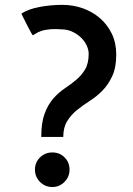

<svg xmlns="http://www.w3.org/2000/svg" viewBox="-20 -751 535 775"><path d="M235.4 -198.2H146.5Q146.5 -255.9 160.2 -292.5Q173.8 -329.1 195.3 -353.5Q216.8 -377.9 241.7 -394.5Q266.6 -411.1 288.1 -429.2Q309.6 -447.3 323.7 -471.2Q337.9 -495.1 337.9 -534.2Q337.9 -549.8 330.1 -566.9Q322.3 -584 308.6 -597.7Q294.9 -611.3 276.9 -620.6Q258.8 -629.9 240.2 -631.8Q205.1 -634.8 182.6 -632.8Q160.2 -630.9 146.5 -626Q132.8 -621.1 125.5 -616.2Q118.2 -611.3 112.3 -608.4Q111.3 -609.4 106 -618.2Q100.6 -627 94.2 -640.1Q87.9 -653.3 80.1 -668Q72.3 -682.6 66.4 -696.3Q95.7 -714.8 140.6 -723.1Q185.5 -731.4 231.4 -731.4Q274.4 -731.4 313.5 -717.8Q352.5 -704.1 382.8 -678.2Q413.1 -652.3 431.2 -615.2Q449.2 -578.1 449.2 -530.3Q449.2 -478.5 433.1 -443.8Q417 -409.2 393.6 -385.3Q370.1 -361.3 342.3 -343.8Q314.5 -326.2 290.5 -306.6Q266.6 -287.1 251 -261.7Q235.4 -236.3 235.4 -198.2ZM260.7 -66.4Q260.7 -37.1 240.2 -16.6Q219.7 3.9 191.4 3.9Q162.1 3.9 141.6 -16.6Q121.1 -37.1 121.1 -66.4Q121.1 -95.7 141.6 -115.7Q162.1 -135.7 191.4 -135.7Q220.7 -135.7 240.7 -115.7Q260.7 -95.7 260.7 -66.4Z"/></svg>

Font: Allerta
Style: Stencil
Weight: 400
Designer: Matt McInerney
Foundry: Matt McInerney
Version: Version 1.0